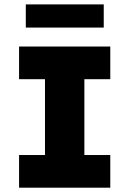

<svg xmlns="http://www.w3.org/2000/svg" viewBox="-20 -870 600 890"><path d="M188.5 0V-654.3H371.1V0ZM68.4 0V-151.4H491.2V0ZM68.4 -502.9V-654.3H491.2V-502.9ZM99.6 -742.2V-849.6H460.9V-742.2Z"/></svg>

Font: Sen ExtraBold
Style: Regular
Weight: 800
Version: Version 2.000;gftools[0.9.31]